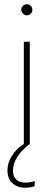

<svg xmlns="http://www.w3.org/2000/svg" viewBox="-20 -676 252 902"><path d="M80 -630Q80 -641 88 -648.5Q96 -656 106 -656Q117 -656 124.5 -648.5Q132 -641 132 -630Q132 -620 124.5 -612Q117 -604 106 -604Q96 -604 88 -612Q80 -620 80 -630ZM143 174V198Q125 206 97 206Q63 206 39 185Q15 164 15 125Q15 88 36.5 55Q58 22 92 0V-480H120V0Q41 61 41 125Q41 153 56.5 167.5Q72 182 97 182Q124 182 143 174Z"/></svg>

Font: Prompt Thin
Style: Regular
Weight: 100
Designer: Katatrad Team
Foundry: CadsonDemak
Version: Version 1.030